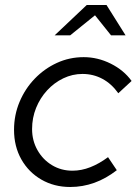

<svg xmlns="http://www.w3.org/2000/svg" viewBox="-20 -737 545 766"><path d="M260 9Q196 9 145 -20.5Q94 -50 65 -101.5Q36 -153 36 -219Q36 -278 58 -330.5Q80 -383 118.5 -423Q157 -463 207 -486Q257 -509 314 -509Q370 -509 422 -483Q474 -457 505 -414L452 -365Q425 -403 388.5 -422.5Q352 -442 309 -442Q269 -442 232.5 -424.5Q196 -407 168 -376.5Q140 -346 124 -306.5Q108 -267 108 -222Q108 -176 129.5 -138Q151 -100 187.5 -78Q224 -56 269 -56Q305 -56 340.5 -70Q376 -84 411 -110L446 -58Q360 9 260 9ZM198 -596 326 -717H405L481 -596H423L359 -676L260 -596Z"/></svg>

Font: Red Hat Display
Style: Italic
Weight: 300
Italic angle: -12°
Designer: Pentagram, MCKL
Foundry: Pentagram, MCKL
Version: Version 1.023